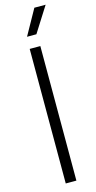

<svg xmlns="http://www.w3.org/2000/svg" viewBox="-143 -983 512 1020"><g transform="rotate(-15 113.0 -472.5)"><path d="M83 0V-740H141.5V0ZM86 -806 163.5 -945H225.5L137.5 -806Z"/></g></svg>

Font: Encode Sans SmCnd Lt
Style: Regular
Weight: 300
Width: 4
Designer: Multiple Designers
Foundry: Impallari Type
Version: Version 3.002; ttfautohint (v1.8.3) -l 8 -r 50 -G 200 -x 14 